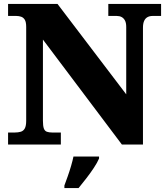

<svg xmlns="http://www.w3.org/2000/svg" viewBox="-20 -734 846 975"><path d="M21 0V-61H54Q72 -61 85.5 -65Q99 -69 106 -82Q113 -95 113 -121V-597Q113 -622 106 -633.5Q99 -645 87.5 -649Q76 -653 63 -653H21V-714H272L621 -255V-597Q621 -618 614.5 -630Q608 -642 597.5 -647.5Q587 -653 573 -653H530V-714H798V-653H755Q740 -653 729 -647Q718 -641 712 -628Q706 -615 706 -593V0H599L198 -533V-121Q198 -95 202.5 -82Q207 -69 218 -65Q229 -61 246 -61H289V0ZM307 208Q314 189 323.5 162.5Q333 136 341 108.5Q349 81 353 61H483V71Q474 92 456.5 118.5Q439 145 418 172Q397 199 379 221H307Z"/></svg>

Font: Noto Rashi Hebrew Black
Style: Regular
Weight: 900
Version: Version 1.006